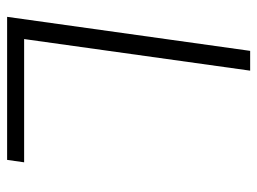

<svg xmlns="http://www.w3.org/2000/svg" viewBox="-114 -626 740 553"><g transform="rotate(90 256.5 -350.0)"><path d="M448 -49 441 0H29L127 -700H184L93 -49Z"/></g></svg>

Font: Krub Light
Style: Italic
Weight: 300
Italic angle: -8°
Designer: Ekaluck Peanpanawate
Foundry: Cadson Demak Co.,Ltd.
Version: Version 1.000; ttfautohint (v1.6)